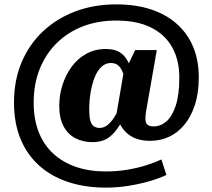

<svg xmlns="http://www.w3.org/2000/svg" viewBox="-20 -700 970 878"><path d="M464 84Q516 84 563 76Q610 68 649.5 55.5Q689 43 718 29L741 100Q710 115 665.5 128Q621 141 569.5 149.5Q518 158 464 158Q370 158 292.5 132.5Q215 107 159.5 57.5Q104 8 74 -64.5Q44 -137 44 -231Q44 -333 79 -415.5Q114 -498 177 -557Q240 -616 325 -648Q410 -680 511 -680Q602 -680 672 -656.5Q742 -633 790.5 -589Q839 -545 864 -484Q889 -423 889 -346Q889 -275 871.5 -221Q854 -167 823.5 -130Q793 -93 753 -74.5Q713 -56 667 -56Q636 -56 612 -63Q588 -70 570 -83.5Q552 -97 539.5 -114.5Q527 -132 518 -153L508 -152L548 -384L556 -383L598 -471H697L647 -185Q644 -162 645.5 -148.5Q647 -135 656 -128.5Q665 -122 683 -122Q714 -122 740.5 -144.5Q767 -167 783.5 -216.5Q800 -266 800 -345Q800 -425 767.5 -483.5Q735 -542 671 -574Q607 -606 511 -606Q428 -606 359 -579.5Q290 -553 239.5 -503Q189 -453 161.5 -384.5Q134 -316 134 -231Q134 -156 156.5 -97.5Q179 -39 222.5 1.5Q266 42 327 63Q388 84 464 84ZM403 -50Q360 -50 325.5 -67.5Q291 -85 271 -122Q251 -159 251 -216Q251 -266 266 -312.5Q281 -359 308.5 -396Q336 -433 375.5 -454.5Q415 -476 464 -476Q504 -476 528.5 -460.5Q553 -445 567.5 -414Q582 -383 590 -335L560 -293Q553 -336 544 -362Q535 -388 521.5 -400Q508 -412 487 -412Q463 -412 444 -394.5Q425 -377 413 -346.5Q401 -316 394.5 -278Q388 -240 388 -199Q388 -169 392.5 -150.5Q397 -132 408 -123.5Q419 -115 436 -115Q455 -115 472 -128.5Q489 -142 504.5 -167Q520 -192 538 -225L568 -196Q541 -147 518.5 -114.5Q496 -82 469.5 -66Q443 -50 403 -50Z"/></svg>

Font: Roboto Serif SemiCondensed
Style: Bold
Weight: 700
Width: 4
Designer: Greg Gazdowicz
Foundry: Commercial Type
Version: Version 1.007